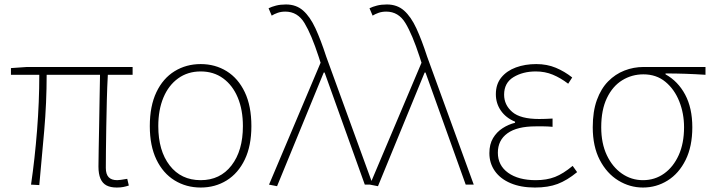

<svg xmlns="http://www.w3.org/2000/svg" viewBox="-20 -827 3193 860"><path d="M503 13Q475 13 457 3.5Q439 -6 430 -27Q421 -48 421 -81Q421 -108 422 -156Q423 -204 424 -262.5Q425 -321 426 -381Q427 -441 428 -492H189Q189 -368 178 -241Q167 -114 156 2L119 0Q136 -116 146 -243.5Q156 -371 156 -492H29V-522L101 -527H574V-492H463Q460 -439 458.5 -378Q457 -317 456 -257.5Q455 -198 454.5 -150Q454 -102 454 -75Q454 -47 466.5 -33.5Q479 -20 505 -20Q516 -20 550 -26L557 4Q545 8 532.5 10.5Q520 13 503 13Z M879 13Q814 13 762 -19Q710 -51 680.5 -112.5Q651 -174 651 -262Q651 -352 680.5 -414Q710 -476 762 -508Q814 -540 879 -540Q944 -540 995.5 -508Q1047 -476 1076.5 -414Q1106 -352 1106 -262Q1106 -174 1076.5 -112.5Q1047 -51 995.5 -19Q944 13 879 13ZM879 -20Q966 -20 1017 -86Q1068 -152 1068 -262Q1068 -335 1045 -390Q1022 -445 979.5 -476Q937 -507 879 -507Q821 -507 778 -476Q735 -445 712 -390Q689 -335 689 -262Q689 -152 740 -86Q791 -20 879 -20Z M1221 7 1185 0 1416 -546 1407 -574Q1375 -672 1344 -723.5Q1313 -775 1258 -775Q1239 -775 1223.5 -769.5Q1208 -764 1197 -757L1183 -790Q1197 -797 1216.5 -802Q1236 -807 1261 -807Q1307 -807 1338 -779.5Q1369 -752 1393 -700Q1417 -648 1441 -574L1650 0H1614L1434 -502H1430Z M1673 7 1637 0 1868 -546 1859 -574Q1827 -672 1796 -723.5Q1765 -775 1710 -775Q1691 -775 1675.5 -769.5Q1660 -764 1649 -757L1635 -790Q1649 -797 1668.5 -802Q1688 -807 1713 -807Q1759 -807 1790 -779.5Q1821 -752 1845 -700Q1869 -648 1893 -574L2102 0H2066L1886 -502H1882Z M2376 13Q2313 13 2267 -6.5Q2221 -26 2196.5 -61Q2172 -96 2172 -141Q2172 -181 2188.5 -208.5Q2205 -236 2231.5 -253Q2258 -270 2287 -277V-282Q2246 -299 2223.5 -331.5Q2201 -364 2201 -405Q2201 -450 2225.5 -480Q2250 -510 2291 -525Q2332 -540 2382 -540Q2430 -540 2469.5 -523.5Q2509 -507 2543 -480L2525 -452Q2491 -478 2456 -492.5Q2421 -507 2380 -507Q2322 -507 2280 -481.5Q2238 -456 2238 -403Q2238 -357 2274.5 -325.5Q2311 -294 2395 -294Q2410 -294 2422.5 -294.5Q2435 -295 2455 -296V-259Q2432 -261 2415 -261Q2398 -261 2379 -261Q2296 -261 2253 -230Q2210 -199 2210 -143Q2210 -86 2256 -53Q2302 -20 2380 -20Q2429 -20 2466 -34.5Q2503 -49 2545 -84L2565 -56Q2520 -19 2477.5 -3Q2435 13 2376 13Z M2860 13Q2801 13 2749.5 -18.5Q2698 -50 2666.5 -110.5Q2635 -171 2635 -257Q2635 -328 2653.5 -379Q2672 -430 2704 -462.5Q2736 -495 2777 -511Q2818 -527 2863 -527H3140V-492Q3094 -495 3050.5 -496.5Q3007 -498 2961 -498V-494Q3017 -463 3049 -403Q3081 -343 3081 -257Q3081 -171 3051 -110.5Q3021 -50 2970.5 -18.5Q2920 13 2860 13ZM2860 -20Q2913 -20 2954.5 -49.5Q2996 -79 3020 -132Q3044 -185 3044 -257Q3044 -319 3022.5 -373Q3001 -427 2960.5 -460.5Q2920 -494 2862 -494Q2810 -494 2767 -467.5Q2724 -441 2698.5 -388Q2673 -335 2673 -257Q2673 -185 2698 -132Q2723 -79 2765.5 -49.5Q2808 -20 2860 -20Z"/></svg>

Font: Noto Sans TC Thin
Style: Regular
Weight: 100
Designer: Ryoko NISHIZUKA 西塚涼子 (kana, bopomofo & ideographs); Paul D. Hunt (Latin, Greek & Cyrillic); Sandoll Communications 산돌커뮤니
Foundry: Adobe
Version: Version 2.004-H2;hotconv 1.0.118;makeotfexe 2.5.65603